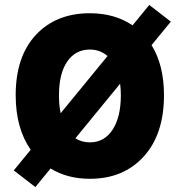

<svg xmlns="http://www.w3.org/2000/svg" viewBox="-20 -716 732 782"><path d="M36.1 -22 105 -106Q43.9 -193.8 43.9 -328.1Q43.9 -485.8 126.2 -574Q208.5 -662.1 346.2 -662.1Q446.8 -662.1 520 -612.8L587.9 -695.8L675.8 -627.9L597.2 -532.2Q647.9 -450.7 647.9 -328.1Q647.9 -169.4 565.4 -78.6Q482.9 12.2 346.2 12.2Q253.9 12.2 186 -29.8L124 45.9ZM220.2 -328.1Q220.2 -285.6 227.1 -254.9L418 -487.8Q387.2 -514.2 346.2 -514.2Q287.1 -514.2 253.7 -465.1Q220.2 -416 220.2 -328.1ZM287.1 -152.8Q312.5 -136.2 346.2 -136.2Q404.8 -136.2 438.5 -187.7Q472.2 -239.3 472.2 -328.1Q472.2 -353.5 469.2 -375Z"/></svg>

Font: Source Sans Pro Black
Style: Regular
Weight: 900
Designer: Paul D. Hunt
Foundry: Adobe Systems Incorporated
Version: Version 2.020;PS 2.0;hotconv 1.0.86;makeotf.lib2.5.63406